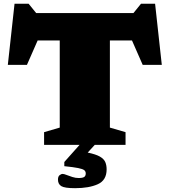

<svg xmlns="http://www.w3.org/2000/svg" viewBox="-20 -777 910 1030"><path d="M383 232.5Q326.5 232.5 308.8 221.5Q291 210.5 291 186.5Q291 170 299.5 163Q308 156 316.5 156Q323 156 337 161.5Q351 167 368.2 172.5Q385.5 178 401.5 178Q423.5 178 431.8 172.2Q440 166.5 440 153.5Q440 142.5 432 136Q424 129.5 399.2 124.5Q374.5 119.5 325 114.5V92L407 0H216.5V-68L300.5 -92.5V-560H182L124.5 -429H22L58 -757H133.5L174 -707H696L736.5 -757H812L848 -429H745.5L688 -560H569.5V-92.5L653.5 -68V0H488.5L450.5 41.5Q494 50.5 515.8 63Q537.5 75.5 544.8 92.5Q552 109.5 552 131.5Q552 190 504.8 211.2Q457.5 232.5 383 232.5Z"/></svg>

Font: Newsreader Caption ExtraBold
Style: Regular
Weight: 800
Designer: Hugues Gentile
Foundry: Production Type
Version: Version 1.001